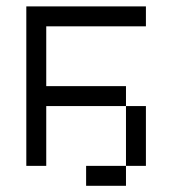

<svg xmlns="http://www.w3.org/2000/svg" viewBox="-20 -520 540 602"><path d="M437.5 -437.5V-500H62.5Q62.5 -500 62.5 0H125V-187.5H375V0H250V62.5H375V0H437.5V-187.5H375V-250H125V-437.5Z"/></svg>

Font: UnifontExMono
Style: Regular
Weight: 500
Version: Version 15.0.06